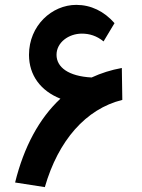

<svg xmlns="http://www.w3.org/2000/svg" viewBox="-20 -757 583 788"><path d="M42 -8 164 11C219 -180 332 -310 482 -347L480 -478C436 -470 395 -457 356 -439C261 -444 212 -481 212 -532C212 -583 262 -619 316 -619C347 -619 377 -610 405 -587L450 -662C407 -711 353 -737 293 -737C193 -737 99 -652 99 -532C99 -448 147 -384 228 -352C141 -271 78 -154 42 -8Z"/></svg>

Font: Wafeq
Style: Bold
Weight: 700
Designer: Rasmus Andersson & Azza Alameddine
Foundry: Google & TypeTogether
Version: Version 3.000;FEAKit 1.0